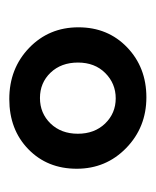

<svg xmlns="http://www.w3.org/2000/svg" viewBox="18 -526 331 407"><g transform="rotate(-90 183.5 -322.5)"><path d="M254.4 -322.8Q254.4 -358.4 232.9 -380.9Q211.4 -403.3 179.2 -403.3Q147 -403.3 125.2 -380.9Q103.5 -358.4 103.5 -323Q103.5 -287.6 125.2 -265.1Q147 -242.7 178.5 -242.7Q210 -242.7 232.2 -264.9Q254.4 -287.1 254.4 -322.8ZM286.6 -218.5Q244.1 -177.7 180.7 -177.7Q117.2 -177.7 73.2 -220.5Q29.3 -263.2 29.3 -325.4Q29.3 -387.7 70.8 -428Q112.3 -468.3 177 -468.3Q241.7 -468.3 285.4 -426.3Q329.1 -384.3 329.1 -321.8Q329.1 -259.3 286.6 -218.5Z"/></g></svg>

Font: Yantramanav
Style: Regular
Weight: 400
Version: Version 1.001;PS 1.0;hotconv 1.0.72;makeotf.lib2.5.5900; ttf